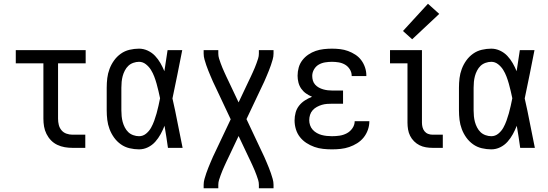

<svg xmlns="http://www.w3.org/2000/svg" viewBox="-20 -787 2915 1022"><path d="M366 0Q345 0 324.5 -3.5Q304 -7 285 -16Q266 -25 251.5 -40Q237 -55 227.5 -74Q218 -93 214.5 -113.5Q211 -134 211 -155V-450H64V-520H436V-450H289V-155Q289 -138 293 -122Q297 -106 307.5 -93.5Q318 -81 334 -75.5Q350 -70 366 -70H434V0Z M720 8Q695 8 669.5 2Q644 -4 623 -19Q602 -34 587 -55Q572 -76 563 -100Q554 -124 551 -149Q548 -174 548 -200V-320Q548 -346 551 -371Q554 -396 563 -420Q572 -444 587 -465Q602 -486 623 -501Q644 -516 669.5 -522Q695 -528 720 -528Q744 -528 766.5 -517.5Q789 -507 805.5 -489.5Q822 -472 834 -451Q846 -430 855 -408Q859 -436 863.5 -464Q868 -492 872 -520H950Q937 -456 924.5 -391.5Q912 -327 898 -263Q913 -198 925.5 -132Q938 -66 952 0H874Q870 -29 865.5 -58Q861 -87 856 -116V-118Q847 -95 835 -73Q823 -51 806.5 -32.5Q790 -14 767.5 -3Q745 8 720 8ZM720 -62Q741 -62 757.5 -75.5Q774 -89 784 -107Q794 -125 801 -144.5Q808 -164 813.5 -183.5Q819 -203 823.5 -223.5Q828 -244 832 -264Q828 -283 823.5 -302.5Q819 -322 813.5 -341.5Q808 -361 801 -379.5Q794 -398 783.5 -415Q773 -432 756.5 -445Q740 -458 720 -458Q705 -458 689.5 -452.5Q674 -447 663 -436.5Q652 -426 644.5 -411.5Q637 -397 633 -382Q629 -367 627.5 -351.5Q626 -336 626 -320V-200Q626 -184 627.5 -168.5Q629 -153 633 -138Q637 -123 644.5 -108.5Q652 -94 663 -83.5Q674 -73 689.5 -67.5Q705 -62 720 -62Z M1064 215V197Q1064 181 1068.5 165.5Q1073 150 1078 135Q1083 120 1089 105.5Q1095 91 1101 76.5Q1107 62 1113.5 47.5Q1120 33 1127 19L1208 -152L1127 -324Q1120 -338 1113.5 -352.5Q1107 -367 1101 -381.5Q1095 -396 1089 -410.5Q1083 -425 1078 -440Q1073 -455 1068.5 -470.5Q1064 -486 1064 -502V-520H1142V-502Q1142 -488 1146 -475.5Q1150 -463 1154.5 -450.5Q1159 -438 1164 -426Q1169 -414 1174.5 -402Q1180 -390 1185.5 -378Q1191 -366 1197 -354L1250 -242L1303 -354Q1309 -366 1314.5 -378Q1320 -390 1325.5 -402Q1331 -414 1336 -426Q1341 -438 1345.5 -450.5Q1350 -463 1354 -475.5Q1358 -488 1358 -502V-520H1436V-502Q1436 -486 1431.5 -470.5Q1427 -455 1422 -440Q1417 -425 1411 -410.5Q1405 -396 1399 -381.5Q1393 -367 1386.5 -352.5Q1380 -338 1373 -324L1292 -153L1373 19Q1380 33 1386.5 47.5Q1393 62 1399 76.5Q1405 91 1411 105.5Q1417 120 1422 135Q1427 150 1431.5 165.5Q1436 181 1436 197V215H1358V197Q1358 183 1354 170.5Q1350 158 1345.5 145.5Q1341 133 1336 121Q1331 109 1325.5 97Q1320 85 1314.5 73Q1309 61 1303 49L1250 -63L1197 49Q1191 61 1185.5 73Q1180 85 1174.5 97Q1169 109 1164 121Q1159 133 1154.5 145.5Q1150 158 1146 170.5Q1142 183 1142 197V215Z M1747 8Q1724 8 1700 5.5Q1676 3 1653.5 -5Q1631 -13 1611 -26Q1591 -39 1576.5 -57.5Q1562 -76 1555 -99Q1548 -122 1548 -146Q1548 -167 1553.5 -187.5Q1559 -208 1572 -224.5Q1585 -241 1603 -252.5Q1621 -264 1641 -272Q1624 -279 1609 -289.5Q1594 -300 1583.5 -315Q1573 -330 1568.5 -348Q1564 -366 1564 -384Q1564 -406 1570 -427.5Q1576 -449 1589.5 -466.5Q1603 -484 1621.5 -496.5Q1640 -509 1660.5 -516Q1681 -523 1703 -525.5Q1725 -528 1747 -528Q1769 -528 1790.5 -525.5Q1812 -523 1832.5 -515.5Q1853 -508 1871.5 -496Q1890 -484 1903 -466.5Q1916 -449 1923 -428Q1930 -407 1930 -386Q1930 -385 1930 -384Q1930 -383 1930 -382H1852Q1852 -383 1852 -383.5Q1852 -384 1852 -384Q1852 -402 1842 -418Q1832 -434 1816.5 -443Q1801 -452 1783 -455Q1765 -458 1747 -458Q1729 -458 1710.5 -455Q1692 -452 1676.5 -443Q1661 -434 1651.5 -417.5Q1642 -401 1642 -383Q1642 -370 1645.5 -358Q1649 -346 1657.5 -336.5Q1666 -327 1677 -321Q1688 -315 1700 -311.5Q1712 -308 1724.5 -306.5Q1737 -305 1750 -305H1806V-235H1750Q1736 -235 1721.5 -234Q1707 -233 1693.5 -229Q1680 -225 1667 -218Q1654 -211 1644.5 -200.5Q1635 -190 1630.5 -176Q1626 -162 1626 -147Q1626 -134 1630.5 -120.5Q1635 -107 1644.5 -96.5Q1654 -86 1666.5 -79Q1679 -72 1692 -68.5Q1705 -65 1719 -63.5Q1733 -62 1747 -62Q1768 -62 1788 -65Q1808 -68 1826 -77.5Q1844 -87 1856 -104.5Q1868 -122 1868 -142Q1868 -142 1868 -142Q1868 -142 1868 -142H1946Q1946 -142 1946 -141.5Q1946 -141 1946 -141Q1946 -118 1938 -95.5Q1930 -73 1915.5 -55Q1901 -37 1881 -24.5Q1861 -12 1839 -4.5Q1817 3 1794 5.5Q1771 8 1747 8Z M2283 0Q2265 0 2247 -3Q2229 -6 2213 -14Q2197 -22 2184 -35Q2171 -48 2163 -64Q2155 -80 2152 -98Q2149 -116 2149 -134V-450H2056V-520H2226V-134Q2226 -122 2229 -110Q2232 -98 2239.5 -88.5Q2247 -79 2258.5 -74.5Q2270 -70 2283 -70H2337V0ZM2174 -578 2125 -622 2258 -767 2318 -713Z M2595 8Q2570 8 2544.5 2Q2519 -4 2498 -19Q2477 -34 2462 -55Q2447 -76 2438 -100Q2429 -124 2426 -149Q2423 -174 2423 -200V-320Q2423 -346 2426 -371Q2429 -396 2438 -420Q2447 -444 2462 -465Q2477 -486 2498 -501Q2519 -516 2544.5 -522Q2570 -528 2595 -528Q2619 -528 2641.5 -517.5Q2664 -507 2680.5 -489.5Q2697 -472 2709 -451Q2721 -430 2730 -408Q2734 -436 2738.5 -464Q2743 -492 2747 -520H2825Q2812 -456 2799.5 -391.5Q2787 -327 2773 -263Q2788 -198 2800.5 -132Q2813 -66 2827 0H2749Q2745 -29 2740.5 -58Q2736 -87 2731 -116V-118Q2722 -95 2710 -73Q2698 -51 2681.5 -32.5Q2665 -14 2642.5 -3Q2620 8 2595 8ZM2595 -62Q2616 -62 2632.5 -75.5Q2649 -89 2659 -107Q2669 -125 2676 -144.5Q2683 -164 2688.5 -183.5Q2694 -203 2698.5 -223.5Q2703 -244 2707 -264Q2703 -283 2698.5 -302.5Q2694 -322 2688.5 -341.5Q2683 -361 2676 -379.5Q2669 -398 2658.5 -415Q2648 -432 2631.5 -445Q2615 -458 2595 -458Q2580 -458 2564.5 -452.5Q2549 -447 2538 -436.5Q2527 -426 2519.5 -411.5Q2512 -397 2508 -382Q2504 -367 2502.5 -351.5Q2501 -336 2501 -320V-200Q2501 -184 2502.5 -168.5Q2504 -153 2508 -138Q2512 -123 2519.5 -108.5Q2527 -94 2538 -83.5Q2549 -73 2564.5 -67.5Q2580 -62 2595 -62Z"/></svg>

Font: Zed Sans
Style: Regular
Weight: 400
Designer: Belleve Invis
Foundry: Belleve Invis
Version: Version 1.0.0; ttfautohint (v1.8.4)